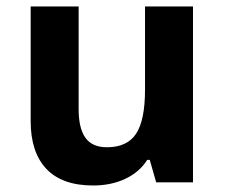

<svg xmlns="http://www.w3.org/2000/svg" viewBox="-20 -566 697 596"><path d="M464.8 0 444.8 -69.8H437Q413.1 -31.7 369.1 -11Q325.2 9.8 269 9.8Q172.9 9.8 124 -41.7Q75.2 -93.3 75.2 -189.9V-545.9H224.1V-227.1Q224.1 -168 245.1 -138.4Q266.1 -108.9 312 -108.9Q374.5 -108.9 402.3 -150.6Q430.2 -192.4 430.2 -289.1V-545.9H579.1V0Z"/></svg>

Font: Zoram GWebM
Style: Bold
Weight: 700
Foundry: Ascender Corporation
Version: Version 1.000